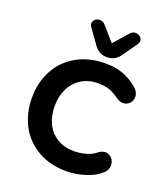

<svg xmlns="http://www.w3.org/2000/svg" viewBox="-163 -1029 1013 1155"><g transform="rotate(20 343.5 -451.5)"><path d="M51.5 -336Q51.5 -434.8 94.6 -513.7Q137.6 -592.6 217.8 -636.7Q298 -680.8 405.2 -679.8Q471.2 -679.2 521.1 -657.9Q571 -636.6 607.4 -603.8Q638.6 -575.8 633.5 -542.1Q628.4 -508.4 597.9 -495.6Q567.4 -482.7 532.1 -507.5Q500.7 -530.3 471.7 -541.1Q442.6 -551.9 398.5 -552.1Q335.7 -552.5 290 -523.4Q244.2 -494.4 220.7 -444.9Q197.1 -395.5 197.1 -336Q197.1 -272.1 220.9 -222.9Q244.7 -173.7 290.1 -146.1Q335.6 -118.5 398.9 -118.5Q436.6 -118.5 473.6 -128.8Q510.6 -139.1 537 -160.6Q571.5 -186.6 601.3 -173Q631.2 -159.5 637 -124.4Q642.7 -89.3 613.7 -62.2Q579.7 -29.7 521.2 -10.4Q462.8 8.8 406.8 10.4Q298.2 12.8 217.7 -31.9Q137.2 -76.6 94.3 -156Q51.5 -235.4 51.5 -336ZM309.2 -761.1 242.1 -854.7Q227.9 -874.5 238.4 -892.8Q248.9 -911 271.7 -913.5Q294.4 -916 311.3 -897.4L390.8 -806.1L471.1 -897.4Q487.9 -916.8 510.3 -913.9Q532.6 -911 543.1 -893.2Q553.7 -875.3 539.4 -854.7L473.2 -761.1Q442.7 -717.4 390.8 -717.4Q339.7 -717.4 309.2 -761.1Z"/></g></svg>

Font: SN Pro Thin
Style: Regular
Weight: 200
Designer: Tobias Whetton
Foundry: Supernotes
Version: Version 1.003;Glyphs 3.3 (3324)